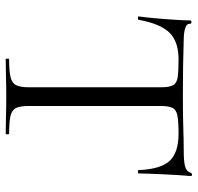

<svg xmlns="http://www.w3.org/2000/svg" viewBox="-30 -664 694 674"><g transform="rotate(90 317.0 -327.0)"><path d="M188.4 -606.8Q125.8 -606.8 94.5 -574.7Q63.2 -542.6 49.4 -466.2Q49.2 -464 43.4 -464.1Q37.6 -464.2 37.6 -466.4Q39.6 -478.8 42 -502.3Q44.4 -525.8 46.5 -553Q48.6 -580.2 50.1 -605.4Q51.6 -630.6 51.6 -647Q51.6 -652 57.5 -652Q63.4 -652 63.4 -647Q63.4 -637 73.1 -632.5Q82.8 -628 95.5 -626.5Q108.2 -625 117.2 -625Q203.2 -622 318.2 -622Q389 -622 430.6 -623.5Q472.2 -625 511.2 -625Q544.8 -625 563.3 -629.5Q581.8 -634 586.8 -650Q587.8 -654 592.9 -654Q598 -654 598 -650Q596.8 -634.8 594.9 -609.1Q593 -583.4 591.9 -555.1Q590.8 -526.8 589.8 -502.7Q588.8 -478.6 588.8 -466.4Q588.8 -464.2 583 -464.2Q577.2 -464.2 577 -466.4Q574 -543.8 544.9 -575.3Q515.8 -606.8 448.8 -606.8Q407.2 -606.8 386.3 -602.9Q365.4 -599 358.7 -585.6Q352 -572.2 352 -542V-81Q352 -52 358.8 -37Q365.6 -22 386.3 -17Q407 -12 449.4 -12Q451.6 -12 451.6 -6Q451.6 0 449.4 0Q423 0 390 -1Q357 -2 318.2 -2Q281.4 -2 248.4 -1Q215.4 0 188 0Q185.8 0 185.8 -6Q185.8 -12 188 -12Q229.4 -12 250.6 -17Q271.8 -22 279.1 -37Q286.4 -52 286.4 -81V-544Q286.4 -574 279.3 -587.3Q272.2 -600.6 251 -603.7Q229.8 -606.8 188.4 -606.8Z"/></g></svg>

Font: Cormorant Light
Style: Regular
Weight: 300
Designer: Christian Thalmann (Catharsis Fonts)
Foundry: Catharsis Fonts
Version: Version 4.000